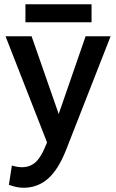

<svg xmlns="http://www.w3.org/2000/svg" viewBox="-20 -690 548 906"><path d="M6 -519H129L257 -152L384 -519H502L292 17Q255 111 206 153.5Q157 196 91 196Q73 196 55.5 192Q38 188 22 182L36 91Q61 99 84 99Q120 99 146 77Q172 55 194 1L202 -18ZM100 -585V-670H412V-585Z"/></svg>

Font: Radio Canada Medium
Style: Regular
Weight: 500
Designer: Charles Daoud, Etienne Aubert Bonn, Alexandre Saumier Demers, Jacques Le Bailly
Foundry: Radio-Canada
Version: Version 2.104; ttfautohint (v1.8.4.7-5d5b);gftools[0.9.28.de